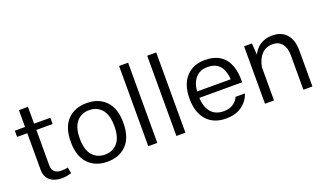

<svg xmlns="http://www.w3.org/2000/svg" viewBox="-71 -1145 2681 1588"><g transform="rotate(-20 1270.0 -350.5)"><path d="M334.2 -61.8Q324 -59.6 308.5 -57.6Q292.9 -55.5 278.3 -55.5Q240 -55.5 218.3 -73.7Q196.7 -91.8 196.7 -130.6V-646.3H117V-122.3Q117 -77.1 136.3 -49Q155.6 -20.9 188.3 -8Q220.9 5 260.8 5Q282.7 5 304.3 1.2Q326 -2.7 345.2 -8.3ZM27.2 -443.2H339.9V-498.1H27.2Z M661.8 -447.9Q730.1 -447.9 772 -399.8Q813.9 -351.7 813.9 -252.6Q813.9 -153.2 772.1 -105.1Q730.4 -57 661.8 -57Q593.1 -57 551.4 -105.1Q509.6 -153.2 509.6 -252.6Q509.6 -351.7 551.5 -399.8Q593.4 -447.9 661.8 -447.9ZM661.8 -509.9Q556.5 -509.9 493.4 -445Q430.2 -380.1 430.2 -252.6Q430.2 -125.3 493.5 -60Q556.8 5.4 661.8 5.4Q766.7 5.4 829.9 -60Q893.1 -125.3 893.1 -252.6Q893.1 -380.1 830.1 -445Q767 -509.9 661.8 -509.9Z M1099.9 0V-706.1H1020.5V0Z M1347.4 0V-706.1H1268V0Z M1554.2 -231.2H1930.8Q1933.9 -314.5 1911.1 -377.2Q1888.4 -439.9 1836.9 -474.9Q1785.5 -509.9 1701.9 -509.9Q1597.6 -509.9 1536.4 -442.2Q1475.2 -374.5 1475.2 -252.6Q1475.2 -131.1 1536 -62.9Q1596.9 5.4 1705.8 5.4Q1788.7 5.4 1844 -33.3Q1899.4 -72 1921 -136.9H1838.6Q1825 -104.5 1792.2 -81.4Q1759.4 -58.2 1708 -58.2Q1633.2 -58.2 1594.5 -106.3Q1555.8 -154.5 1554.2 -231.2ZM1555.2 -287.1Q1558.9 -358.2 1597.1 -403Q1635.3 -447.9 1702.7 -447.9Q1755.3 -447.9 1786.6 -426.8Q1817.9 -405.6 1832.8 -369.3Q1847.8 -332.9 1850.5 -287.1Z M2127.1 0V-348.3L2116.8 -505.4H2047.7V0ZM2465.2 -317.1Q2465.2 -407.2 2421.4 -458.6Q2377.5 -509.9 2297.2 -509.9Q2213.1 -509.9 2161.6 -458.3Q2110.1 -406.6 2091.3 -304.5L2127 -291.9Q2140.1 -363.8 2177.9 -402.5Q2215.6 -441.2 2274.7 -441.2Q2327.4 -441.2 2356.6 -404.4Q2385.8 -367.7 2385.8 -304.1V0H2465.2Z"/></g></svg>

Font: Estedad VF
Style: Regular
Weight: 100
Designer: Amin Abedi
Version: Version 7.3